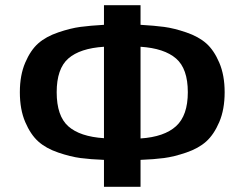

<svg xmlns="http://www.w3.org/2000/svg" viewBox="-20 -715 949 735"><path d="M56 -362Q56 -427 76.5 -475Q97 -523 126.5 -549Q156 -575 203 -591Q250 -607 287.5 -612Q325 -617 378 -620V-695H518V-620Q571 -617 608.5 -612Q646 -607 693 -591Q740 -575 769.5 -549Q799 -523 819.5 -475Q840 -427 840 -362Q840 -296 819.5 -248Q799 -200 769.5 -173.5Q740 -147 693 -131Q646 -115 608 -110Q570 -105 518 -103V0H378V-103Q326 -105 288 -110Q250 -115 203 -131Q156 -147 126.5 -173.5Q97 -200 76.5 -248Q56 -296 56 -362ZM197 -362Q197 -271 241.5 -231.5Q286 -192 378 -186V-536Q286 -530 241.5 -491Q197 -452 197 -362ZM518 -185Q609 -191 654 -232Q699 -273 699 -362Q699 -452 654 -491Q609 -530 518 -536Z"/></svg>

Font: Coval
Style: ExtraBold
Weight: 800
Foundry: Context Ltd
Version: Version 001.000